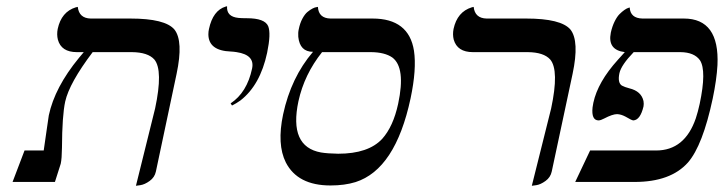

<svg xmlns="http://www.w3.org/2000/svg" viewBox="-20 -579 2304 611"><path d="M412.6 12.2 473.6 -233.9Q499.5 -355.5 471.2 -389.6Q450.7 -412.6 399.9 -413.1H274.9Q200.7 -314.9 187.5 -255.9Q177.7 -210.9 177.2 -108.9Q176.8 -74.2 173.3 -58.1L154.8 0H20L58.1 -100.1H119.1Q121.6 -117.2 128.4 -164.6Q134.3 -206.5 135.3 -211.9Q154.3 -301.3 231.4 -395Q238.3 -403.3 246.6 -413.1H224.6Q174.8 -413.1 164.1 -453.1Q160.2 -469.2 163.6 -486.8Q175.3 -541.5 221.2 -555.7Q227.1 -557.1 227.5 -557.1Q231.4 -521 268.6 -520H394.5Q505.9 -520 535.2 -484.9Q564 -448.2 542 -344.2L476.1 -33.2Q472.2 -14.6 456.3 -3.2Q440.4 8.3 426.3 10.3Z M718.3 -243.2 713.9 -250Q766.1 -284.7 782.2 -360.8Q791.5 -404.3 732.9 -413.1Q723.6 -414.6 714.8 -415Q643.6 -417.5 643.1 -469.7Q643.1 -478.5 645 -486.8Q657.7 -545.9 698.2 -558.1Q698.2 -558.1 702.6 -559.1Q700.2 -525.9 738.8 -522Q748 -521 765.6 -521Q822.8 -521 833.5 -495.6Q842.8 -472.2 830.1 -411.1Q808.1 -308.1 745.1 -259.3Q731.4 -249.5 718.3 -243.2Z M1161.1 -413.1H1004.9Q948.2 -341.8 929.7 -256.8Q898.9 -112.3 1001.5 -93.8Q1022.5 -90.3 1056.2 -89.8Q1152.3 -89.8 1196.3 -137.2Q1231.4 -176.3 1247.1 -249Q1271.5 -363.8 1228.5 -396Q1204.6 -412.6 1161.1 -413.1ZM1031.7 11.2Q927.2 11.2 889.6 -62Q860.8 -119.6 880.9 -214.8Q906.2 -332.5 976.1 -414.1Q934.1 -414.1 929.2 -461.9Q928.2 -475.1 930.7 -485.8Q934.6 -505.4 942.4 -519.8Q950.2 -534.2 958.5 -541Q966.8 -547.9 974.4 -551.8Q981.9 -555.7 986.8 -556.2L991.7 -557.1Q993.7 -521 1031.7 -520H1165.5Q1281.2 -520 1297.4 -417.5Q1306.2 -358.9 1286.6 -266.1Q1238.3 -40 1111.3 0.5Q1076.7 11.2 1031.7 11.2Z M1672.4 12.2 1733.9 -233.9Q1759.8 -355.5 1731 -389.6Q1710.4 -412.6 1659.7 -413.1H1484.9Q1435.1 -413.1 1423.8 -453.1Q1419.9 -469.2 1423.3 -486.8Q1435.1 -541.5 1481.4 -555.7Q1481.4 -555.7 1487.3 -557.1Q1491.2 -521 1528.3 -520H1654.3Q1765.6 -520 1795.4 -484.9Q1824.2 -448.2 1802.2 -344.2L1735.8 -33.2Q1731.9 -14.6 1716.1 -3.2Q1700.2 8.3 1686.5 10.3Z M2206.5 -248Q2229 -354 2207.5 -387.2Q2189.5 -412.6 2145.5 -413.1H1996.6Q1957 -372.1 1951.2 -346.2Q1944.8 -315.9 1959 -306.6Q1967.8 -301.8 1982.9 -297.9Q2021 -288.6 2027.8 -257.3Q2029.3 -248 2027.8 -240.2Q2017.6 -197.3 1995.6 -195.8Q1990.7 -195.8 1970.2 -208Q1956.5 -215.3 1943.8 -215.8Q1929.2 -215.8 1902.3 -201.7Q1892.1 -196.3 1885.3 -195.8Q1861.3 -195.8 1865.7 -237.3Q1866.7 -244.6 1868.2 -252Q1882.3 -317.9 1946.3 -388.7Q1956.1 -399.4 1968.3 -413.1Q1912.6 -419.9 1923.8 -475.1Q1928.2 -495.1 1935.8 -510.5Q1943.4 -525.9 1951.4 -533.9Q1959.5 -542 1966.8 -547.1Q1974.1 -552.2 1979 -553.7L1983.9 -555.2Q1985.8 -521 2024.4 -520H2156.2Q2270 -520 2263.2 -372.1Q2260.7 -325.7 2248 -265.1Q2216.3 -116.2 2169.4 -62Q2114.3 0 1999.5 0H1810.5L1857.9 -100.1H2067.9Q2159.2 -100.1 2194.3 -202.6Q2201.2 -223.6 2206.5 -248Z"/></svg>

Font: Linux Libertine Display Slanted O
Style: Slanted
Weight: 400
Designer: Philipp H. Poll
Foundry: Philipp H. Poll
Version: Version 5.0.9